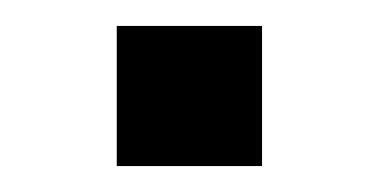

<svg xmlns="http://www.w3.org/2000/svg" viewBox="-20 -347 291 148"><path d="M70 -219V-327H182V-219Z"/></svg>

Font: Nunito Sans 7pt SemiCondensed
Style: Regular
Weight: 400
Width: 4
Designer: Vernon Adams
Foundry: Vernon Adams
Version: Version 3.101;gftools[0.9.27]